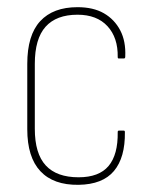

<svg xmlns="http://www.w3.org/2000/svg" viewBox="-20 -507 423 535"><path d="M199 8Q129 9 92.5 -30Q56 -69 56 -147V-329Q56 -409 92 -448Q128 -487 196 -487Q240 -487 269.5 -470Q299 -453 315 -422.5Q331 -392 329 -349Q329 -344 325 -344H311Q308 -344 308 -348Q309 -402 279.5 -434Q250 -466 196 -466Q137 -466 107 -432.5Q77 -399 77 -329V-148Q77 -79 107.5 -46Q138 -13 199 -13Q256 -13 282.5 -44.5Q309 -76 308 -139Q308 -143 311 -143H325Q328 -143 328 -139Q329 -68 297.5 -30.5Q266 7 199 8Z"/></svg>

Font: Sofia Sans Condensed Thin
Style: Regular
Weight: 250
Version: Version 4.100